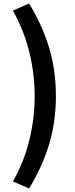

<svg xmlns="http://www.w3.org/2000/svg" viewBox="-20 -853 418 1075"><path d="M174 -315Q174 -442 143.5 -564Q113 -686 52 -794L143 -833Q217 -712 255 -586Q293 -460 293 -315Q293 -171 255 -45Q217 81 143 202L52 163Q113 57 143.5 -65.5Q174 -188 174 -315Z"/></svg>

Font: Merged Yaku Han JP
Style: Bold
Weight: 700
Designer: Ryoko NISHIZUKA 西塚涼子 (kana, bopomofo & ideographs); Paul D. Hunt (Latin, Greek & Cyrillic); Sandoll Communications 산돌커뮤니
Foundry: Adobe
Version: Version 2.004